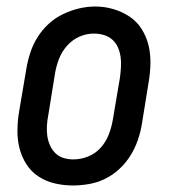

<svg xmlns="http://www.w3.org/2000/svg" viewBox="-20 -561 540 589"><path d="M203 8Q175 8 147.5 1.5Q120 -5 97.5 -20Q75 -35 60.5 -58Q46 -81 39.5 -107.5Q33 -134 33.5 -163Q34 -192 39 -221L61 -351Q65 -375 73 -399.5Q81 -424 95 -446.5Q109 -469 129 -487.5Q149 -506 173 -517.5Q197 -529 222 -535Q247 -541 272 -541Q301 -541 328 -533Q355 -525 377.5 -510Q400 -495 414.5 -472Q429 -449 435.5 -422.5Q442 -396 441.5 -367Q441 -338 436 -309L415 -179Q411 -155 402.5 -130.5Q394 -106 380 -83.5Q366 -61 346 -42.5Q326 -24 302.5 -12.5Q279 -1 253.5 3.5Q228 8 203 8ZM205 -72Q228 -72 250.5 -81Q273 -90 289 -108Q305 -126 313.5 -148Q322 -170 326 -193L348 -323Q350 -338 351 -354.5Q352 -371 350 -386Q348 -401 342 -415Q336 -429 325 -439Q314 -449 299 -453.5Q284 -458 268 -458Q245 -458 223.5 -448.5Q202 -439 186 -421Q170 -403 161.5 -381.5Q153 -360 149 -337L128 -207Q125 -192 124 -176Q123 -160 125 -145Q127 -130 133 -116Q139 -102 149.5 -91.5Q160 -81 174.5 -76.5Q189 -72 205 -72Z"/></svg>

Font: Iosevka Curly Slab MdObl
Style: Regular
Weight: 500
Italic angle: -9°
Monospace: yes
Designer: Belleve Invis
Foundry: Belleve Invis
Version: Version 11.0.0; ttfautohint (v1.8.3)